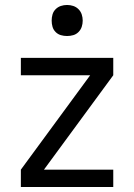

<svg xmlns="http://www.w3.org/2000/svg" viewBox="-20 -753 540 773"><path d="M64 0V-70L343 -450H64V-520H436V-450L157 -70H436V0ZM250 -608Q237 -608 225 -611.5Q213 -615 204 -624Q195 -633 191.5 -645Q188 -657 188 -670Q188 -683 191.5 -695Q195 -707 204 -716Q213 -725 225 -729Q237 -733 250 -733Q263 -733 275 -729Q287 -725 296 -716Q305 -707 309 -695Q313 -683 313 -670Q313 -657 309 -645Q305 -633 296 -624Q287 -615 275 -611.5Q263 -608 250 -608Z"/></svg>

Font: Iosevka www.saffi
Style: Regular
Weight: 400
Monospace: yes
Designer: Belleve Invis
Foundry: Belleve Invis
Version: Version 22.0.2; ttfautohint (v1.8.3)